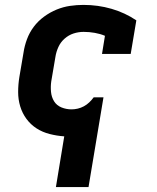

<svg xmlns="http://www.w3.org/2000/svg" viewBox="-20 -548 640 783"><path d="M208 215 242 8H241Q212 6 182.5 -1.5Q153 -9 129 -24.5Q105 -40 88 -63Q71 -86 62.5 -114Q54 -142 54 -172.5Q54 -203 59 -234L76 -334Q80 -361 90 -388Q100 -415 117.5 -438.5Q135 -462 159.5 -480Q184 -498 211 -509Q238 -520 265.5 -524Q293 -528 320 -528Q380 -528 435 -512Q490 -496 536 -465L513 -328H396L408 -402Q389 -410 366.5 -414Q344 -418 321 -418Q300 -418 280 -411.5Q260 -405 243.5 -390.5Q227 -376 218 -356Q209 -336 206 -316L189 -216Q186 -195 188 -173.5Q190 -152 200.5 -135Q211 -118 230.5 -110Q250 -102 272 -102Q284 -102 297 -105Q310 -108 322 -114.5Q334 -121 344 -130.5Q354 -140 362 -151H402L341 215Z"/></svg>

Font: Iosevka HT Extrabold Extended
Style: Italic
Weight: 800
Width: 7
Italic angle: -9°
Monospace: yes
Designer: Belleve Invis
Foundry: Belleve Invis
Version: Version 32.3.0; ttfautohint (v1.8.4)